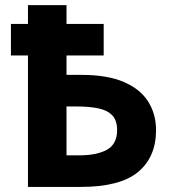

<svg xmlns="http://www.w3.org/2000/svg" viewBox="-20 -734 678 754"><path d="M241.2 -713.9V-640.1H387.2V-516.1H241.2V-439.9H300.8Q401.4 -439.9 466.1 -412.1Q530.8 -384.3 561.8 -335.2Q592.8 -286.1 592.8 -223.1Q592.8 -117.2 522.2 -58.6Q451.7 0 297.9 0H89.8V-516.1H22.9V-640.1H89.8V-713.9ZM279.8 -315.9H241.2V-124H292Q360.8 -124 400.4 -146.2Q439.9 -168.5 439.9 -223.1Q439.9 -261.2 420.7 -281.2Q401.4 -301.3 365.5 -308.6Q329.6 -315.9 279.8 -315.9Z"/></svg>

Font: Wonky
Style: Regular
Weight: 400
Designer: Monotype Design Team
Foundry: Monotype Imaging Inc.
Version: Version 3.000